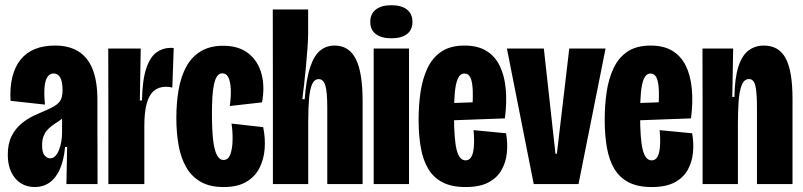

<svg xmlns="http://www.w3.org/2000/svg" viewBox="-20 -717 3128 748"><path d="M115.3 11.7Q84.5 11.7 60.8 -3.4Q37.2 -18.5 23.8 -46.6Q10.3 -74.7 10.3 -113.7Q10.3 -157.2 25.1 -186.5Q39.8 -215.8 63.2 -235.2Q86.5 -254.7 112.7 -266.8Q138.8 -279 160.8 -288.2Q186.8 -299.2 200.4 -309.5Q214 -319.8 218.8 -333.1Q223.7 -346.3 223.7 -366.3Q223.7 -398.5 214.8 -414.6Q205.8 -430.7 188.8 -430.7Q173.7 -430.7 164.8 -417.2Q155.8 -403.8 153.5 -377Q151.2 -350.2 155.3 -309.5L21.2 -324.2Q18 -376.2 28 -416.5Q38 -456.8 59.9 -484.3Q81.8 -511.8 115.6 -525.7Q149.3 -539.5 194.5 -539.5Q248.7 -539.5 285.5 -516.7Q322.3 -493.8 340.9 -447.2Q359.5 -400.5 359.5 -327V-201.8Q359.7 -168.3 359.8 -134.7Q359.8 -101 359.9 -67.3Q360 -33.7 360 0H238.7Q239.5 -36.3 240.2 -72.2Q240.8 -108.2 241.5 -144.5H233.5Q228.8 -92.7 213.2 -57.7Q197.5 -22.7 172.7 -5.5Q147.8 11.7 115.3 11.7ZM175.2 -100.2Q186.5 -100.2 195.2 -109Q204 -117.8 209.9 -132.9Q215.8 -148 218.8 -165.4Q221.8 -182.8 221.8 -199.3V-263L244.8 -279.5Q236.8 -267.2 226.2 -258.2Q215.5 -249.2 203.9 -241.8Q192.3 -234.5 181.6 -226.4Q170.8 -218.3 162.7 -208.8Q154.5 -199.2 149.2 -185.1Q144 -171 144 -151.3Q144 -122.2 153.9 -111.2Q163.8 -100.2 175.2 -100.2Z M402.2 0V-287.5L401.7 -528H528.2L524.8 -325.7H533.2Q534.7 -406 549.8 -450.5Q564.8 -495 589.6 -512.8Q614.3 -530.5 643.7 -530.5Q647.3 -530.5 650.2 -530.5Q653.2 -530.5 656.8 -529.5L651.3 -375.7Q646.2 -377.3 639.8 -378.2Q633.5 -379 626.7 -379Q598.8 -379 580 -363.5Q561.2 -348 551.8 -314.8Q542.3 -281.7 542.3 -226.5V0Z M850.8 11.7Q798.2 11.7 762.8 -8.2Q727.3 -28.2 706.2 -64.3Q685 -100.5 676 -149.8Q667 -199.2 667 -258Q667 -317.3 676 -368.2Q685 -419.2 705.7 -457.2Q726.3 -495.2 761.8 -516.9Q797.3 -538.7 849.3 -538.7Q911.2 -538.7 948.6 -508.3Q986 -478 999.1 -428.2Q1012.2 -378.3 1000.8 -318.2L875.2 -304Q880.3 -340.8 879.1 -369.5Q877.8 -398.2 870 -414.8Q862.2 -431.3 846 -431.3Q833.8 -431.3 826 -420.2Q818.2 -409.2 813.7 -388.3Q809.2 -367.5 807.4 -338.6Q805.7 -309.7 805.7 -274.2Q805.7 -212 810.2 -172.1Q814.8 -132.2 825 -113Q835.2 -93.8 850.7 -93.8Q869.5 -93.8 877.5 -116.1Q885.5 -138.3 886.1 -171.2Q886.7 -204.2 882 -235.5L1005.3 -221.7Q1014.2 -179 1011.1 -137.6Q1008 -96.2 990.8 -62.3Q973.5 -28.5 939.3 -8.4Q905.2 11.7 850.8 11.7Z M1043.2 0V-296.3L1042.7 -680H1180.5V-588.3Q1180.5 -565.5 1178.1 -531.7Q1175.7 -497.8 1172.2 -460.4Q1168.7 -423 1164.8 -388.7Q1160.8 -354.3 1157.8 -330.5H1167Q1173.3 -411.3 1188.8 -456.7Q1204.3 -502 1228.2 -520.8Q1252.2 -539.5 1283.5 -539.5Q1339.5 -539.5 1366.1 -487.3Q1392.7 -435.2 1392.7 -321.8V0H1255V-299.5Q1255 -358 1247.6 -383.3Q1240.2 -408.7 1222 -408.7Q1204.5 -408.7 1195.8 -388.7Q1187 -368.7 1183.9 -331.1Q1180.8 -293.5 1180.8 -241.2V0Z M1435.8 0V-528H1573.5V0ZM1504.5 -567.8Q1466 -567.8 1444.2 -584.3Q1422.5 -600.8 1422.5 -631.8Q1422.5 -663 1444.2 -679.8Q1466 -696.7 1504.5 -696.7Q1544.2 -696.7 1565.5 -679.8Q1586.8 -663 1586.8 -631.8Q1586.8 -600.7 1565.5 -584.2Q1544.2 -567.8 1504.5 -567.8Z M1793.7 11.7Q1740 11.7 1704.6 -6.5Q1669.2 -24.7 1648.6 -58.8Q1628 -93 1619.4 -141.8Q1610.8 -190.5 1610.8 -250.8Q1610.8 -307.8 1618.5 -359.3Q1626.2 -410.8 1645.6 -451.8Q1665 -492.7 1699.8 -516.1Q1734.7 -539.5 1789.7 -539.5Q1840.5 -539.5 1874.2 -519.2Q1907.8 -499 1926.5 -461.3Q1945.2 -423.7 1950.2 -371.4Q1955.2 -319.2 1947 -255.8L1702.3 -246.8V-314.2L1833.3 -318.8L1817.8 -270Q1823 -325.3 1821.9 -360.8Q1820.8 -396.3 1813.2 -413.4Q1805.5 -430.5 1789.7 -430.5Q1772.7 -430.5 1763.8 -410.8Q1755 -391.2 1751.8 -355.6Q1748.7 -320 1748.7 -271.3Q1748.7 -173 1759.2 -132.7Q1769.7 -92.3 1793.5 -92.3Q1806.2 -92.3 1813.4 -101.9Q1820.7 -111.5 1823.8 -127.8Q1826.8 -144 1827 -165.3Q1827.2 -186.7 1824.8 -210L1951.5 -197.8Q1958.3 -160.2 1954.8 -122.8Q1951.2 -85.5 1934.1 -54.9Q1917 -24.3 1882.9 -6.3Q1848.8 11.7 1793.7 11.7Z M2059.3 0 1954.8 -528H2098.7L2144 -118H2149.5L2197.8 -528H2339.2L2233.8 0Z M2518.7 11.7Q2465 11.7 2429.6 -6.5Q2394.2 -24.7 2373.6 -58.8Q2353 -93 2344.4 -141.8Q2335.8 -190.5 2335.8 -250.8Q2335.8 -307.8 2343.5 -359.3Q2351.2 -410.8 2370.6 -451.8Q2390 -492.7 2424.8 -516.1Q2459.7 -539.5 2514.7 -539.5Q2565.5 -539.5 2599.2 -519.2Q2632.8 -499 2651.5 -461.3Q2670.2 -423.7 2675.2 -371.4Q2680.2 -319.2 2672 -255.8L2427.3 -246.8V-314.2L2558.3 -318.8L2542.8 -270Q2548 -325.3 2546.9 -360.8Q2545.8 -396.3 2538.2 -413.4Q2530.5 -430.5 2514.7 -430.5Q2497.7 -430.5 2488.8 -410.8Q2480 -391.2 2476.8 -355.6Q2473.7 -320 2473.7 -271.3Q2473.7 -173 2484.2 -132.7Q2494.7 -92.3 2518.5 -92.3Q2531.2 -92.3 2538.4 -101.9Q2545.7 -111.5 2548.8 -127.8Q2551.8 -144 2552 -165.3Q2552.2 -186.7 2549.8 -210L2676.5 -197.8Q2683.3 -160.2 2679.8 -122.8Q2676.2 -85.5 2659.1 -54.9Q2642 -24.3 2607.9 -6.3Q2573.8 11.7 2518.7 11.7Z M2717.2 0V-312.5L2716.7 -528H2836.3L2832.8 -339.3H2841.2Q2842.5 -414.2 2856.8 -457.8Q2871 -501.5 2896.3 -520.5Q2921.7 -539.5 2955.8 -539.5Q3014.5 -539.5 3041 -489.8Q3067.5 -440 3067.5 -332.3V0H2929V-297.5Q2929 -356.5 2922.8 -382.8Q2916.7 -409 2898 -409Q2878.7 -409 2869.4 -384.8Q2860.2 -360.5 2857.5 -321.3Q2854.8 -282.2 2854.8 -236.3V0Z"/></svg>

Font: Bricolage Grotesque 96pt ExtraBold Condensed
Style: Regular
Weight: 800
Width: 3
Version: Version 1.001;gftools[0.9.33.dev8+g029e19f]